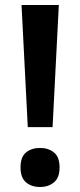

<svg xmlns="http://www.w3.org/2000/svg" viewBox="-20 -734 321 767"><path d="M190 -226H91L66 -714H215ZM62 -65Q62 -107 84 -125Q106 -143 140 -143Q173 -143 195.5 -125Q218 -107 218 -65Q218 -24 195.5 -5.5Q173 13 140 13Q106 13 84 -5.5Q62 -24 62 -65Z"/></svg>

Font: Noto Sans Khmer Condensed SemiBold
Style: Regular
Weight: 600
Width: 3
Designer: Danh Hong and the Monotype Design Team
Foundry: Monotype Imaging Inc.
Version: Version 2.004